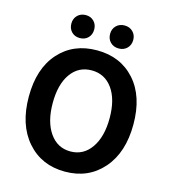

<svg xmlns="http://www.w3.org/2000/svg" viewBox="-135 -1052 1041 1174"><g transform="rotate(15 385.0 -465.0)"><path d="M715.8 -373Q715.8 -195.3 624.5 -90.8Q533.2 13.7 384.8 13.7Q236.3 13.7 145 -90.8Q53.7 -195.3 53.7 -373Q53.7 -550.8 144.5 -652.3Q235.4 -753.9 384.8 -753.9Q534.2 -753.9 625 -652.3Q715.8 -550.8 715.8 -373ZM253.9 -184.6Q302.7 -114.3 385.3 -114.3Q467.8 -114.3 516.6 -184.6Q565.4 -254.9 565.4 -373Q565.4 -491.2 516.6 -559.1Q467.8 -627 384.8 -627Q301.8 -627 253.4 -559.1Q205.1 -491.2 205.1 -373Q205.1 -254.9 253.9 -184.6ZM189.5 -872.1Q189.5 -903.3 210 -923.8Q230.5 -944.3 262.2 -944.3Q293.9 -944.3 314 -923.8Q334 -903.3 334 -872.1Q334 -839.8 314 -819.3Q293.9 -798.8 261.7 -798.8Q229.5 -798.8 209.5 -819.3Q189.5 -839.8 189.5 -872.1ZM434.6 -872.1Q434.6 -903.3 455.1 -923.8Q475.6 -944.3 507.8 -944.3Q540 -944.3 560.5 -923.8Q581.1 -903.3 581.1 -872.1Q581.1 -839.8 560.5 -819.3Q540 -798.8 507.8 -798.8Q475.6 -798.8 455.1 -819.3Q434.6 -839.8 434.6 -872.1Z"/></g></svg>

Font: Gen Jyuu Gothic Bold
Style: Bold
Weight: 700
Designer: [Source Han Sans]
Ryoko NISHIZUKA  (kana & ideographs); Paul D. Hunt (Latin, Greek & Cyrillic); Wenlong ZHANG  (bopomofo
Version: Version 1.002.20150607